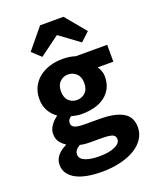

<svg xmlns="http://www.w3.org/2000/svg" viewBox="-171 -843 942 1154"><g transform="rotate(-20 300.0 -266.5)"><path d="M277 211Q229 211 187.5 203.5Q146 196 116 180.5Q86 165 69 141Q52 117 52 84Q52 23 129 -15V-19Q108 -32 93.5 -52Q79 -72 79 -104Q79 -129 95.5 -154Q112 -179 138 -197V-201Q111 -219 92 -251.5Q73 -284 73 -328Q73 -373 90.5 -406.5Q108 -440 137 -462.5Q166 -485 204.5 -496.5Q243 -508 285 -508Q331 -508 367 -496H568V-388H468Q476 -377 483 -359.5Q490 -342 490 -323Q490 -280 474 -249Q458 -218 430.5 -197.5Q403 -177 365.5 -167Q328 -157 285 -157Q253 -157 217 -167Q206 -159 200.5 -151Q195 -143 195 -130Q195 -110 215 -101.5Q235 -93 279 -93H371Q469 -93 520.5 -64Q572 -35 572 32Q572 71 551 104Q530 137 492 160.5Q454 184 399 197.5Q344 211 277 211ZM285 -246Q316 -246 338 -266.5Q360 -287 360 -328Q360 -367 338 -388Q316 -409 285 -409Q254 -409 232.5 -388Q211 -367 211 -328Q211 -287 232.5 -266.5Q254 -246 285 -246ZM298 118Q358 118 395 101Q432 84 432 58Q432 34 410 27Q388 20 345 20H283Q256 20 238.5 18.5Q221 17 207 13Q188 25 180 36.5Q172 48 172 62Q172 90 205.5 104Q239 118 298 118ZM177 -561 121 -613 229 -744H379L487 -613L431 -561L306 -653H302Z"/></g></svg>

Font: Source Code Pro
Style: Bold
Weight: 700
Monospace: yes
Designer: Paul D. Hunt, Teo Tuominen
Foundry: Adobe Systems Incorporated
Version: Version 2.030;PS 1.000;hotconv 16.6.51;makeotf.lib2.5.65220